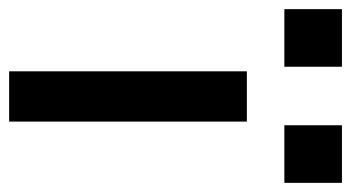

<svg xmlns="http://www.w3.org/2000/svg" viewBox="-245 -574 768 420"><g transform="rotate(90 139.0 -364.0)"><path d="M85 0V-520H195V0ZM203 -602V-728H329V-602ZM-51 -602V-728H75V-602Z"/></g></svg>

Font: M PLUS 1 Thin Medium
Style: Regular
Weight: 500
Version: Version 1.001